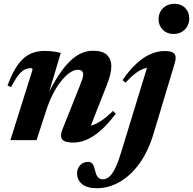

<svg xmlns="http://www.w3.org/2000/svg" viewBox="-20 -740 1020 1014"><path d="M38.5 -280.5 19.5 -288Q45.5 -358.5 74.8 -398.5Q104 -438.5 138.2 -454.8Q172.5 -471 213 -471Q230.5 -471 244 -470Q257.5 -469 271 -466.8Q284.5 -464.5 301 -460.5L230 -222.5L226 -228Q259.5 -297 290.8 -344Q322 -391 351.8 -419Q381.5 -447 411 -459.5Q440.5 -472 471 -472Q523.5 -472 545.8 -449Q568 -426 568 -391Q568 -373 562.8 -349.2Q557.5 -325.5 544 -290.5L445 -39L419.5 -71.5Q441.5 -70.5 465 -77.8Q488.5 -85 516 -103.2Q543.5 -121.5 576.5 -154L591.5 -140Q550.5 -85 512 -51.2Q473.5 -17.5 437.5 -2.2Q401.5 13 366.5 13Q323 13 309.2 -3.2Q295.5 -19.5 308.5 -53.5L401 -285.5Q411.5 -312 415.5 -324.8Q419.5 -337.5 419.5 -346Q419.5 -358 412.5 -364.8Q405.5 -371.5 390 -371.5Q371 -371.5 348.8 -356.2Q326.5 -341 303.5 -312.5Q280.5 -284 259.8 -243.8Q239 -203.5 223 -153.5L173 0H35L151.5 -370.5Q152 -375 150 -377.5Q148 -380 143.5 -380Q127 -380 111.2 -372.8Q95.5 -365.5 78.2 -344.2Q61 -323 38.5 -280.5ZM817.5 -638.5Q817.5 -662 828.2 -680.5Q839 -699 858 -709.5Q877 -720 901 -720Q936 -720 957.8 -698.2Q979.5 -676.5 979.5 -642.5Q979.5 -619 968.8 -600.5Q958 -582 939.5 -571.2Q921 -560.5 896 -560.5Q862 -560.5 839.8 -582.8Q817.5 -605 817.5 -638.5ZM791.5 -36Q762.5 61 715 125.5Q667.5 190 610 222Q552.5 254 492.5 254Q438.5 254 412.8 231.8Q387 209.5 387 176Q387 150.5 402.8 132.8Q418.5 115 446.5 115Q461 115 469 125.8Q477 136.5 482.5 162Q488.5 188 498.8 197.5Q509 207 522 207Q535 207 547.2 200.2Q559.5 193.5 571.2 177.8Q583 162 594.8 134.8Q606.5 107.5 619 67L766 -413.5L792 -384Q766.5 -385.5 743.5 -378.5Q720.5 -371.5 696.2 -353.2Q672 -335 642.5 -303L627 -316.5Q664.5 -371.5 701.8 -405.2Q739 -439 776 -454.8Q813 -470.5 848.5 -470.5Q876.5 -470.5 890.5 -463.8Q904.5 -457 907 -442.8Q909.5 -428.5 902.5 -405.5Z"/></svg>

Font: Newsreader 36pt
Style: Bold Italic
Weight: 700
Italic angle: -17°
Designer: Hugues Gentile
Foundry: Production Type
Version: Version 1.003